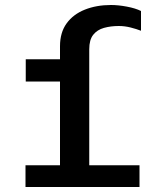

<svg xmlns="http://www.w3.org/2000/svg" viewBox="-20 -748 640 768"><path d="M220 0V-422H83V-511H220V-563Q220 -618 246.5 -654.5Q273 -691 319.5 -709.5Q366 -728 424 -728Q453 -728 487.5 -721.5Q522 -715 544 -704V-625Q526 -632 502.5 -638Q479 -644 455 -644Q423 -644 396 -636.5Q369 -629 353 -609Q337 -589 337 -551V0ZM82 0V-87H538V0Z"/></svg>

Font: Chivo Mono Medium
Style: Regular
Weight: 500
Monospace: yes
Designer: Hector Gatti
Foundry: Omnibus-Type
Version: Version 1.008